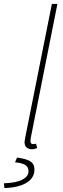

<svg xmlns="http://www.w3.org/2000/svg" viewBox="-74 -742 320 970"><path d="M86 12Q71 12 60.5 3Q50 -6 50 -24Q50 -29 51.5 -36Q53 -43 54 -50L188 -722H216L82 -48Q81 -41 80.5 -36Q80 -31 80 -28Q80 -14 94 -14Q97 -14 99.5 -14.5Q102 -15 108 -16L114 6Q107 9 101 10.5Q95 12 86 12ZM-52 208 -54 184Q8 182 39 165.5Q70 149 70 124Q70 101 53 91Q36 81 2 78L12 54Q48 59 67 67Q86 75 93 86.5Q100 98 100 116Q100 144 81 164.5Q62 185 27.5 196Q-7 207 -52 208Z"/></svg>

Font: Source Sans Variable
Style: Italic
Weight: 200
Italic angle: -11°
Designer: Paul D. Hunt
Foundry: Adobe Systems Incorporated
Version: Version 3.006;hotconv 1.0.111;makeotfexe 2.5.65597